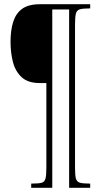

<svg xmlns="http://www.w3.org/2000/svg" viewBox="-20 -780 491 911"><path d="M128 111V91H133Q164 91 178 87Q192 83 196 66.5Q200 50 200 15V-386H168Q113 -386 83 -413.5Q53 -441 41.5 -485.5Q30 -530 30 -582Q30 -636 42.5 -676Q55 -716 85 -738Q115 -760 170 -760H408V-740H402Q372 -740 358 -735.5Q344 -731 340 -715Q336 -699 336 -664V17Q336 51 340 66.5Q344 82 358 86.5Q372 91 402 91H408V111H308V-735H228V111Z"/></svg>

Font: Noto Serif Georgian ExtraCondensed Thin
Style: Regular
Weight: 100
Width: 2
Designer: Monotype Design Team, Akaki Razmadze
Foundry: Google LLC
Version: Version 2.003; ttfautohint (v1.8.4.7-5d5b)